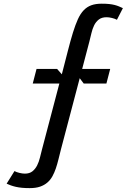

<svg xmlns="http://www.w3.org/2000/svg" viewBox="-20 -778 740 1014"><path d="M597.5 -673.5Q588 -679 571.8 -683Q555.5 -687 543 -687Q517.5 -687 502 -675Q486.5 -663 477.2 -644.2Q468 -625.5 462.8 -602.8Q457.5 -580 452 -558.5L414 -414H562L542 -337H422L401 -365L302 10.5Q295 37.5 288.8 63.2Q282.5 89 274.8 111.8Q267 134.5 256.5 153.5Q246 172.5 230 186.2Q214 200 191.5 207.8Q169 215.5 137 215.5Q114 215.5 96.2 213.8Q78.5 212 64 208.8Q49.5 205.5 37.5 201.2Q25.5 197 15 192L56.5 125.5Q66 131 82.2 135Q98.5 139 111 139Q136 139 151.2 126.8Q166.5 114.5 176 95.8Q185.5 77 191 54.2Q196.5 31.5 202 10.5L293.5 -337H153L173 -414H281.5L306.5 -385.5Q324.5 -455 338.5 -509.8Q352.5 -564.5 365.2 -605.8Q378 -647 391.2 -676.2Q404.5 -705.5 422 -723.8Q439.5 -742 462.2 -750.2Q485 -758.5 517 -758.5Q540 -758.5 556.2 -756.8Q572.5 -755 585.2 -751.8Q598 -748.5 608.2 -744.2Q618.5 -740 629 -735Z"/></svg>

Font: B612
Style: Regular
Weight: 400
Designer: Nicolas Chauveau, Thomas Paillot, Jonathan Favre-Lamarine, Jean-Luc Vinot
Foundry: AIRBUS
Version: Version 1.008